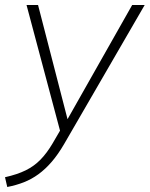

<svg xmlns="http://www.w3.org/2000/svg" viewBox="-43 -520 598 767"><path d="M-14 227 -23 188Q26 177 59.5 160.5Q93 144 118.5 118Q144 92 167 53L202 -7L200 14L63 -500H109L234 -16H211L485 -500H535L214 54Q189 97 163.5 126.5Q138 156 110.5 176Q83 196 52.5 208Q22 220 -14 227Z"/></svg>

Font: Mulish ExtraLight ExtraLight
Style: Italic
Weight: 250
Italic angle: -9°
Version: Version 3.603